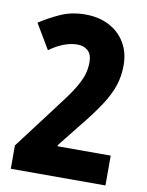

<svg xmlns="http://www.w3.org/2000/svg" viewBox="-82 -784 647 843"><g transform="rotate(10 241.0 -362.0)"><path d="M25 0V-104L177 -305Q219 -359 242 -395.5Q265 -432 274.5 -460.5Q284 -489 284 -520Q284 -556 265.5 -572Q247 -588 220 -588Q189 -588 158 -576Q127 -564 95 -541L29 -652Q70 -679 119.5 -701.5Q169 -724 231 -724Q291 -724 337 -700Q383 -676 408.5 -633Q434 -590 434 -533Q434 -485 420 -442.5Q406 -400 374 -351Q342 -302 288 -236L210 -138V-133H447V0Z"/></g></svg>

Font: Noto Sans Malayalam ExtraCondensed ExtraBold
Style: Regular
Weight: 800
Width: 2
Designer: Jelle Bosma - Monotype Design Team
Foundry: Monotype Imaging Inc.
Version: Version 2.104; ttfautohint (v1.8.4.7-5d5b)